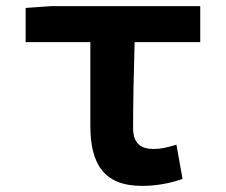

<svg xmlns="http://www.w3.org/2000/svg" viewBox="-20 -595 740 629"><path d="M276 -183C276 -61 318 14 445 14C496 14 542 4 578 -9L558 -121C528 -112 508 -107 484 -107C441 -107 416 -125 416 -176C416 -254 418 -355 421 -457H636V-575H149L64 -569V-457H276Z"/></svg>

Font: Kawkab Mono
Style: Bold
Weight: 700
Monospace: yes
Designer: Abdullah Arif
Foundry: Abdullah Arif
Version: Version 1.000;PS 000.500;hotconv 1.0.88;makeotf.lib2.5.64775